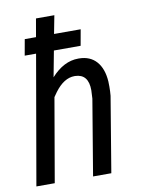

<svg xmlns="http://www.w3.org/2000/svg" viewBox="-85 -810 658 870"><g transform="rotate(-10 244.5 -375.0)"><path d="M319.3 -592.8H196.3L173.8 -473.6Q231.4 -537.6 298.3 -537.6Q300.3 -537.6 302.2 -537.6Q353 -537.1 382.1 -504.2Q411.1 -471.2 415 -412.1Q415.5 -399.9 415.5 -387.7Q415.5 -366.7 413.6 -346.2L356 0H272L330.1 -347.7L332 -386.2Q332 -460.9 270.5 -462.4Q269 -462.4 268.1 -462.4Q219.2 -462.4 176.8 -405.3L162.1 -384.3L95.7 0H11.2L114.3 -592.8H62L75.2 -666.5H127L141.6 -750H226.1L210 -666.5H332.5Z"/></g></svg>

Font: MAUL Condensed Italic
Style: Condenced Regular Italic
Weight: 400
Italic angle: -12°
Designer: MAUL
Version: Version 1.0; 2020; ttfautohint (v1.8.3)